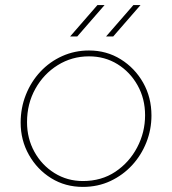

<svg xmlns="http://www.w3.org/2000/svg" viewBox="-20 -720 676 753"><path d="M305 13Q236 13 181 -21Q126 -55 93.5 -112.5Q61 -170 61 -239Q61 -297 81.5 -348.5Q102 -400 138.5 -439Q175 -478 224 -500Q273 -522 329 -522Q398 -522 453.5 -487.5Q509 -453 541.5 -395.5Q574 -338 574 -267Q574 -212 554 -161.5Q534 -111 498 -72Q462 -33 413 -10Q364 13 305 13ZM305 -10Q378 -10 432.5 -46.5Q487 -83 518 -142Q549 -201 549 -268Q549 -333 519.5 -385.5Q490 -438 440.5 -468.5Q391 -499 329 -499Q262 -499 206.5 -464.5Q151 -430 118.5 -371.5Q86 -313 86 -241Q86 -177 115 -124.5Q144 -72 194 -41Q244 -10 305 -10ZM396 -577 503 -700H531L424 -577ZM255 -577 362 -700H390L283 -577Z"/></svg>

Font: MuseoModerno Thin
Style: Italic
Weight: 100
Italic angle: -9°
Designer: Pablo Cosgaya, Héctor Gatti, Marcela Romero, and the Authors of The MuseoModerno Project.
Foundry: Omnibus-Type Team
Version: Version 1.003